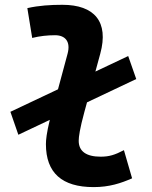

<svg xmlns="http://www.w3.org/2000/svg" viewBox="-20 -762 626 792"><path d="M55.7 -206.1 185.5 -267.6C172.4 -214.4 169.4 -184.6 169.4 -167.5C169.4 -48.8 235.8 9.8 366.2 9.8C431.2 9.8 479 -6.3 524.9 -26.4L491.2 -142.6C453.6 -123 430.7 -115.7 395 -115.7C335.4 -115.7 304.2 -138.2 304.7 -182.1C304.7 -197.3 309.1 -230.5 328.1 -300.3L338.9 -339.8L542 -436L508.8 -530.8L373.5 -466.8L393.6 -540.5C429.7 -672.4 369.6 -742.2 237.3 -742.2C189 -742.2 140.6 -739.3 92.8 -728.5L112.8 -605.5C144 -613.3 175.8 -616.7 207 -616.7C250 -616.7 272 -589.8 258.8 -540.5L219.2 -393.6L22.9 -300.8Z"/></svg>

Font: Cascadia Code
Style: Bold Italic
Weight: 700
Italic angle: -10°
Monospace: yes
Designer: Aaron Bell
Foundry: Saja Typeworks
Version: Version 2404.023